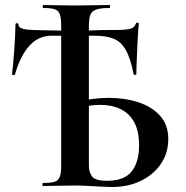

<svg xmlns="http://www.w3.org/2000/svg" viewBox="-20 -745 746 769"><path d="M428 4Q411 4 384.5 2.5Q358 1 330.5 -0.5Q303 -2 280 -2Q244 -2 211 -1Q178 0 152 0Q150 0 150 -6Q150 -12 152 -12Q183 -12 198.5 -17Q214 -22 219.5 -37Q225 -52 225 -81V-644Q225 -673 219.5 -688Q214 -703 199 -708Q184 -713 153 -713Q151 -713 151 -719Q151 -725 153 -725Q179 -725 209.5 -724Q240 -723 276 -723Q322 -723 356.5 -724Q391 -725 419 -725Q421 -725 421 -719Q421 -713 419 -713Q384 -713 366 -707Q348 -701 342 -686Q336 -671 336 -642V-81Q336 -56 348.5 -38.5Q361 -21 409 -21Q478 -21 507.5 -58.5Q537 -96 537 -163Q537 -220 517.5 -255.5Q498 -291 463 -308Q428 -325 381 -325Q360 -325 337 -321.5Q314 -318 289 -312L283 -335Q315 -344 349.5 -348.5Q384 -353 416 -353Q480 -353 534 -335.5Q588 -318 621 -281.5Q654 -245 654 -188Q654 -133 625 -89.5Q596 -46 545 -21Q494 4 428 4ZM40 -447Q39 -444 33.5 -444.5Q28 -445 28 -448Q30 -462 32.5 -487.5Q35 -513 37 -543Q39 -573 40.5 -601Q42 -629 42 -647Q42 -652 48 -652Q54 -652 54 -647Q54 -637 64 -632.5Q74 -628 87.5 -626.5Q101 -625 110 -625Q130 -624 164 -623.5Q198 -623 234 -622.5Q270 -622 295 -622Q321 -622 332.5 -622.5Q344 -623 354.5 -623.5Q365 -624 384.5 -624.5Q404 -625 446 -625Q482 -625 500.5 -629.5Q519 -634 524 -650Q525 -654 530.5 -654Q536 -654 536 -650Q534 -634 532.5 -605.5Q531 -577 529.5 -545.5Q528 -514 527 -487.5Q526 -461 526 -448Q526 -445 521 -445Q516 -445 515 -448Q503 -511 484 -544.5Q465 -578 435 -590Q405 -602 359 -602H187Q134 -602 97.5 -561.5Q61 -521 40 -447Z"/></svg>

Font: Cormorant Infant Light
Style: Regular
Weight: 300
Designer: Christian Thalmann (Catharsis Fonts)
Foundry: Catharsis Fonts
Version: Version 4.001